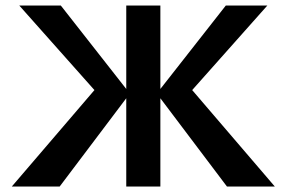

<svg xmlns="http://www.w3.org/2000/svg" viewBox="-20 -678 1042 698"><path d="M805 0 550 -338 801 -658H952L640 -307L650 -384L979 0ZM23 0 352 -384 362 -307 50 -658H201L452 -338L197 0ZM439 0V-658H563V0Z"/></svg>

Font: Ysabeau
Style: Bold
Weight: 700
Designer: Christian Thalmann (Catharsis Fonts)
Version: Version 2.000;gftools[0.9.27.dev2+g8671c4b]